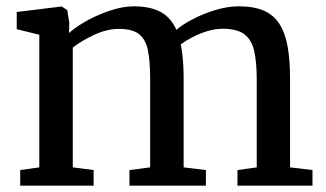

<svg xmlns="http://www.w3.org/2000/svg" viewBox="-20 -588 1033 608"><path d="M44 0V-49.5L104.5 -58V-478L33 -495.5V-550L175.5 -567.5L193 -556L199.5 -515.5L198.5 -483.5Q221 -503.5 256.2 -523Q291.5 -542.5 330.8 -555.2Q370 -568 403 -568Q456.5 -568 489 -550Q521.5 -532 538.5 -493.5Q558 -510.5 590.8 -527.5Q623.5 -544.5 662 -556.2Q700.5 -568 736.5 -568Q783.5 -568 814.8 -554.5Q846 -541 864.2 -513.2Q882.5 -485.5 890.5 -442.2Q898.5 -399 898.5 -339V-58L969.5 -49.5V0H732V-49.5L793 -58V-335.5Q793 -390 785 -426Q777 -462 753.8 -479.5Q730.5 -497 685.5 -497Q661.5 -497 636.8 -489.5Q612 -482 590 -470.5Q568 -459 552.5 -447.5Q555.5 -432.5 557.5 -415.2Q559.5 -398 560.5 -378.5Q561.5 -359 561.5 -337.5V-58L632 -49.5V0H390V-49.5L455.5 -58V-338Q455.5 -392.5 448.5 -427.8Q441.5 -463 420.5 -479.8Q399.5 -496.5 356.5 -496.5Q318 -496.5 277.8 -477.5Q237.5 -458.5 210.5 -437.5V-58L276.5 -49.5V0Z"/></svg>

Font: Merriweather Light 18pt
Style: Regular
Weight: 400
Version: Version 2.100